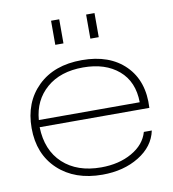

<svg xmlns="http://www.w3.org/2000/svg" viewBox="-82 -799 792 879"><g transform="rotate(-10 314.0 -359.5)"><path d="M214 -615V-727H252V-615ZM377 -615V-727H416V-615ZM324 8Q196 8 118.5 -64.5Q41 -137 41 -258Q41 -378 116.5 -451.5Q192 -525 321 -525Q450 -525 522.5 -452.5Q595 -380 588 -256H78Q81 -148 147 -87Q213 -26 324 -26Q407 -26 467.5 -60.5Q528 -95 544 -152H581Q566 -80 494.5 -36Q423 8 324 8ZM321 -491Q215 -491 151 -435.5Q87 -380 80 -289H549Q548 -385 486 -438Q424 -491 321 -491Z"/></g></svg>

Font: Mona Sans Expanded ExtraLight
Style: Regular
Weight: 200
Width: 7
Designer: Deni Anggara
Foundry: GitHub
Version: Version 1.001;gftools[0.9.33]